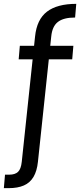

<svg xmlns="http://www.w3.org/2000/svg" viewBox="-64 -786 417 997"><path d="M-44 191 -38 121H-16Q14 121 29.5 106.5Q45 92 49 54L118 -596Q127 -685 180 -725.5Q233 -766 332 -766L326 -695Q266 -695 236.5 -672Q207 -649 202 -596L133 54Q128 102 110 132.5Q92 163 60 177Q28 191 -19 191ZM33 -478 39 -548H317L311 -478Z"/></svg>

Font: DM Sans 36pt
Style: Regular
Weight: 400
Designer: Colophon Foundry, Jonny Pinhorn
Foundry: Colophon Foundry
Version: Version 4.004;gftools[0.9.30]